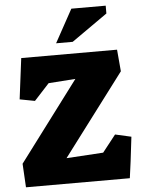

<svg xmlns="http://www.w3.org/2000/svg" viewBox="-60 -955 745 1002"><g transform="rotate(-5 312.5 -454.0)"><path d="M28 -124 341 -541 200 -531 121 -445 42 -460 69 -674H571L581 -560L259 -133L452 -145L522 -234L606 -215Q589 -67 579 0H35ZM352 -908H532V-867L344 -735H257Z"/></g></svg>

Font: Suez One
Style: Regular
Weight: 400
Version: Version 1.000